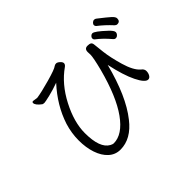

<svg xmlns="http://www.w3.org/2000/svg" viewBox="-144 -1008 1288 1288"><g transform="rotate(-45 500.0 -364.0)"><path d="M780 -679Q800 -679 868 -615Q897 -588 897 -573.5Q897 -559 882 -548Q877 -544 867.5 -544Q858 -544 850 -554Q806 -606 762 -639Q755 -645 755 -654Q755 -663 763 -671Q771 -679 780 -679ZM669 -612Q669 -643 698 -643Q716 -643 725 -637.5Q734 -632 735.5 -616Q737 -600 744 -539.5Q751 -479 775.5 -394.5Q800 -310 838 -277Q858 -263 858 -243.5Q858 -224 849 -209Q840 -194 826 -194Q798 -194 763.5 -264Q729 -334 703 -456Q642 -219 544 -96Q464 7 362 7Q314 7 279 -25Q244 -57 225.5 -112Q207 -167 207 -235.5Q207 -304 228 -372Q271 -504 374 -616Q325 -598 278.5 -587Q232 -576 223.5 -576Q215 -576 207 -579Q168 -608 168 -629Q168 -639 178 -639L212 -634Q257 -640 344 -664.5Q431 -689 446 -702Q454 -708 465 -708Q476 -708 490 -695.5Q504 -683 504 -671.5Q504 -660 491 -650Q395 -583 333 -463.5Q271 -344 271 -241Q271 -98 336 -63Q351 -55 360 -55Q443 -55 518 -159.5Q593 -264 646 -464Q670 -558 670 -586ZM969 -632Q969 -603 942 -603Q932 -603 924 -611Q880 -659 833 -695Q826 -701 826 -710Q826 -719 834.5 -727Q843 -735 852.5 -735Q862 -735 869 -729Q927 -684 948 -665Q969 -646 969 -632Z"/></g></svg>

Font: LXGW WenKai
Style: Regular
Weight: 400
Designer: LXGW / Fontworks Inc.
Foundry: LXGW / Fontworks Inc.
Version: Version 1.520; June 14, 2025